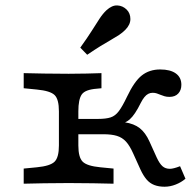

<svg xmlns="http://www.w3.org/2000/svg" viewBox="-20 -686 733 717"><path d="M200 -206.5V-270.2Q200 -315.3 183.9 -331Q167.7 -346.8 117.7 -351.6L68.5 -356.5V-412.9Q105.6 -412.1 144.4 -411.3Q183.1 -410.5 236.3 -410.5Q275 -410.5 303.6 -411.3Q332.3 -412.1 358.9 -412.9V-356.5L341.9 -354.8Q298.4 -351.6 285.5 -333.5Q272.6 -315.3 272.6 -270.2V-206.5ZM236.3 -2.4Q183.1 -2.4 144.4 -1.6Q105.6 -0.8 68.5 0V-56.5L117.7 -61.3Q167.7 -66.1 183.9 -82.3Q200 -98.4 200 -142.7V-206.5H272.6V-142.7Q272.6 -98.4 288.7 -82.3Q304.8 -66.1 354.8 -61.3L404 -56.5V0Q366.9 -0.8 328.2 -1.6Q289.5 -2.4 236.3 -2.4ZM594.4 11.3Q572.6 11.3 556 4.8Q539.5 -1.6 527.4 -15.7Q515.3 -29.8 504.8 -52.4L477.4 -112.9Q464.5 -141.9 450.4 -157.3Q436.3 -172.6 416.5 -178.6Q396.8 -184.7 365.3 -184.7H254.8V-241.9H345.2Q375.8 -241.9 393.1 -247.6Q410.5 -253.2 423.8 -271Q437.1 -288.7 454 -324.2Q481.5 -382.3 509.7 -404.4Q537.9 -426.6 578.2 -426.6Q616.1 -426.6 636.7 -411.7Q657.3 -396.8 657.3 -369.4Q657.3 -349.2 645.6 -336.7Q633.9 -324.2 612.9 -324.2Q602.4 -324.2 594.4 -326.6Q586.3 -329 579.4 -331.9Q572.6 -334.7 565.7 -337.1Q558.9 -339.5 550 -339.5Q541.1 -339.5 533.5 -335.5Q525.8 -331.5 519 -323Q512.1 -314.5 505.6 -301.6Q483.9 -257.3 464.5 -240.3Q445.2 -223.4 409.7 -216.9L353.2 -230.6Q409.7 -234.7 445.2 -229.4Q480.6 -224.2 502 -207.3Q523.4 -190.3 537.9 -158.1L565.3 -97.6Q575.8 -75 586.7 -65.3Q597.6 -55.6 614.5 -55.6Q627.4 -55.6 652.4 -65.3L672.6 -18.5Q656.5 -4.8 635.9 3.2Q615.3 11.3 594.4 11.3ZM305.6 -481.5 279.8 -508.1Q306.5 -545.2 323 -571.4Q339.5 -597.6 351.6 -616.1Q363.7 -634.7 377.4 -647.6Q398.4 -666.9 418.5 -665.7Q438.7 -664.5 453.2 -650Q466.9 -636.3 466.9 -614.9Q466.9 -593.5 447.6 -574.2Q437.1 -563.7 424.2 -555.2Q411.3 -546.8 394.4 -537.1Q377.4 -527.4 355.6 -514.1Q333.9 -500.8 305.6 -481.5Z"/></svg>

Font: Playfair 5pt SemiExpanded Light
Style: Regular
Weight: 300
Width: 6
Designer: Claus Eggers Sørensen
Foundry: Claus Eggers Sørensen
Version: Version 2.203